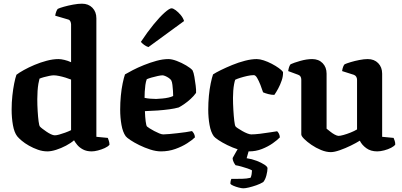

<svg xmlns="http://www.w3.org/2000/svg" viewBox="-20 -820 2179 1040"><path d="M237 0Q211 0 185.5 -9Q160 -18 137 -31Q114 -44 97.5 -58Q81 -72 73 -82Q57 -103 50 -142.5Q43 -182 43 -227Q43 -265 47 -302Q51 -339 57 -368.5Q63 -398 69 -415Q83 -426 109 -440.5Q135 -455 167 -468.5Q199 -482 233 -491Q267 -500 297 -500Q310 -500 329 -495.5Q348 -491 365 -483V-688Q365 -696 361 -704.5Q357 -713 347 -715L279 -735Q281 -748 285 -758Q289 -768 293 -772Q303 -777 326 -783.5Q349 -790 376 -795Q403 -800 424 -800Q459 -800 480.5 -778Q502 -756 502 -721V-79L564 -73Q566 -68 569.5 -57.5Q573 -47 573 -36Q565 -26 547.5 -18Q530 -10 510.5 -5Q491 0 477 0Q449 0 429.5 -10.5Q410 -21 398.5 -35Q387 -49 381 -60Q364 -45 337.5 -31Q311 -17 284 -8.5Q257 0 237 0ZM277 -87Q286 -87 300.5 -91Q315 -95 333 -101.5Q351 -108 365 -115V-389Q353 -394 335 -399.5Q317 -405 300 -408.5Q283 -412 271 -412Q262 -412 247 -409Q232 -406 217.5 -402Q203 -398 194 -394Q191 -384 188 -366.5Q185 -349 183.5 -327.5Q182 -306 182 -283Q182 -251 184 -218.5Q186 -186 189 -163Q192 -140 196 -135Q200 -130 210 -122.5Q220 -115 231.5 -107Q243 -99 255.5 -93Q268 -87 277 -87Z M852 0Q825 0 794 -10Q763 -20 734.5 -34Q706 -48 686 -61.5Q666 -75 661 -82Q645 -104 638 -143.5Q631 -183 631 -226Q631 -264 634.5 -301Q638 -338 644.5 -369Q651 -400 657 -417Q672 -426 699 -440Q726 -454 759.5 -467.5Q793 -481 827.5 -490.5Q862 -500 892 -500Q911 -500 937.5 -490Q964 -480 988.5 -465.5Q1013 -451 1023 -439Q1029 -427 1033 -403.5Q1037 -380 1040 -356Q1043 -332 1042 -317Q1030 -300 1012.5 -284Q995 -268 977.5 -256Q960 -244 948 -238Q927 -232 897.5 -228Q868 -224 834 -221.5Q800 -219 765 -218Q766 -186 769 -163Q772 -140 776 -135Q779 -132 790 -125Q801 -118 815 -110.5Q829 -103 842.5 -97.5Q856 -92 864 -92Q877 -92 897.5 -94Q918 -96 941 -98.5Q964 -101 985 -104Q1006 -107 1020 -110Q1025 -105 1030 -97Q1035 -89 1036 -76Q1022 -62 994 -44Q966 -26 929.5 -13Q893 0 852 0ZM826 -284Q843 -285 860 -286.5Q877 -288 892.5 -291.5Q908 -295 918 -300Q918 -311 917 -327.5Q916 -344 914 -360Q912 -376 908 -384Q904 -391 894.5 -397.5Q885 -404 875.5 -408Q866 -412 860 -412Q852 -412 835 -408.5Q818 -405 801 -400Q784 -395 775 -391Q770 -378 767.5 -360Q765 -342 764 -323.5Q763 -305 763 -290Q776 -287 793.5 -285.5Q811 -284 826 -284ZM784 -565Q771 -569 760 -577.5Q749 -586 743 -593Q778 -646 811.5 -687Q845 -728 871.5 -751.5Q898 -775 909 -775Q918 -775 932 -764.5Q946 -754 959 -738.5Q972 -723 977 -706Z M1329 0Q1302 0 1271 -10Q1240 -20 1211.5 -34Q1183 -48 1163 -61.5Q1143 -75 1138 -82Q1122 -104 1115 -143.5Q1108 -183 1108 -226Q1108 -264 1111.5 -301Q1115 -338 1121.5 -369Q1128 -400 1134 -417Q1149 -427 1176.5 -440.5Q1204 -454 1238 -468Q1272 -482 1307 -491Q1342 -500 1371 -500Q1387 -500 1408.5 -493Q1430 -486 1452 -474.5Q1474 -463 1490.5 -451Q1507 -439 1513 -430Q1514 -408 1506 -384.5Q1498 -361 1487 -340.5Q1476 -320 1466 -306Q1450 -306 1433 -310.5Q1416 -315 1405 -320Q1399 -339 1390.5 -360.5Q1382 -382 1373 -397.5Q1364 -413 1355 -413Q1339 -413 1319 -408.5Q1299 -404 1281.5 -398.5Q1264 -393 1254 -388Q1251 -380 1248 -364Q1245 -348 1243.5 -328.5Q1242 -309 1242 -290Q1242 -259 1244 -225Q1246 -191 1249 -165.5Q1252 -140 1256 -135Q1258 -132 1268.5 -125Q1279 -118 1293 -110Q1307 -102 1320 -97Q1333 -92 1341 -92Q1359 -92 1389 -95.5Q1419 -99 1445.5 -103.5Q1472 -108 1481 -109Q1485 -106 1490 -97.5Q1495 -89 1496 -76Q1483 -62 1457.5 -44Q1432 -26 1399 -13Q1366 0 1329 0ZM1298 200Q1289 200 1273.5 196Q1258 192 1245 186.5Q1232 181 1228 176Q1228 165 1230 158Q1232 151 1233 149Q1267 149 1291.5 148.5Q1316 148 1337 143Q1341 136 1343 123.5Q1345 111 1345 103Q1337 98 1321 92.5Q1305 87 1287 82Q1269 77 1256 75Q1251 69 1245.5 58Q1240 47 1240 36Q1250 18 1260.5 -0.5Q1271 -19 1283 -37H1337L1316 37Q1344 41 1370 51Q1396 61 1412.5 72Q1429 83 1429 91Q1429 107 1423 130Q1417 153 1406 166Q1390 176 1368.5 183.5Q1347 191 1328 195.5Q1309 200 1298 200Z M1772 4Q1747 4 1719 -7.5Q1691 -19 1667 -35.5Q1643 -52 1627.5 -67.5Q1612 -83 1612 -92V-388Q1612 -398 1608 -405Q1604 -412 1595 -415L1541 -435Q1543 -448 1546 -457Q1549 -466 1554 -472Q1571 -480 1606 -490Q1641 -500 1671 -500Q1706 -500 1727.5 -478Q1749 -456 1749 -421V-123Q1757 -117 1768.5 -107.5Q1780 -98 1793 -91Q1806 -84 1814 -84Q1823 -84 1841 -89Q1859 -94 1879 -102Q1899 -110 1914 -119V-388Q1914 -397 1909.5 -404.5Q1905 -412 1896 -415L1833 -435Q1835 -449 1839 -459Q1843 -469 1847 -472Q1858 -477 1879.5 -483.5Q1901 -490 1926.5 -495Q1952 -500 1972 -500Q2007 -500 2028.5 -478Q2050 -456 2050 -421V-79L2112 -73Q2114 -68 2117.5 -58.5Q2121 -49 2121 -37Q2115 -28 2098.5 -19.5Q2082 -11 2061 -5.5Q2040 0 2023 0Q1988 0 1964 -17.5Q1940 -35 1929 -58Q1910 -46 1880.5 -31.5Q1851 -17 1821 -6.5Q1791 4 1772 4Z"/></svg>

Font: Texturina Medium 12pt
Style: Bold
Weight: 700
Version: Version 1.002